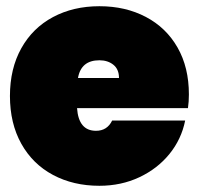

<svg xmlns="http://www.w3.org/2000/svg" viewBox="-20 -591 646 618"><path d="M585 -243H228Q233 -170 289 -170Q325 -170 341 -203H576Q564 -143 525.5 -95.5Q487 -48 428.5 -20.5Q370 7 300 7Q216 7 150.5 -28Q85 -63 48.5 -128.5Q12 -194 12 -282Q12 -370 48.5 -435.5Q85 -501 150.5 -536Q216 -571 300 -571Q384 -571 449.5 -536.5Q515 -502 551.5 -438Q588 -374 588 -287Q588 -264 585 -243ZM363 -340Q363 -368 345 -382.5Q327 -397 300 -397Q241 -397 231 -340Z"/></svg>

Font: Poppins Black A&M
Style: Regular
Weight: 900
Designer: Ninad Kale (Devanagari), Jonny Pinhorn (Latin)
Foundry: Indian Type Foundry
Version: 4.004